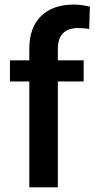

<svg xmlns="http://www.w3.org/2000/svg" viewBox="-20 -804 406 824"><path d="M105.8 0V-454.4H22.7V-545.1H105.8V-595Q105.8 -685.6 156.2 -735Q206.5 -784.4 297.2 -784.4Q329.5 -784.4 365.7 -775.3L362.7 -679.6Q342.6 -683.6 315.9 -683.6Q228.2 -683.6 228.2 -593.5V-545.1H339V-454.4H228.2V0Z"/></svg>

Font: Vazir FD Medium
Style: Regular
Weight: 500
Foundry: DejaVu fonts team - Redesigned by Saber Rastikerdar
Version: Version 21.10;October 20, 2019;FontCreator 12.0.0.2547 64-bi